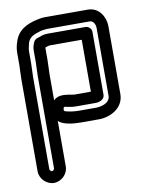

<svg xmlns="http://www.w3.org/2000/svg" viewBox="-80 -522 608 805"><g transform="rotate(-10 224.0 -119.5)"><path d="M145 -115V-226C145 -239 147 -271 147 -286V-337L148 -340C156 -342 163 -345 166 -345H303V-124H232C198 -129 168 -138 145 -115ZM240 -4H317C363 -4 423 -32 423 -93V-382C423 -419 399 -465 350 -465H165C153 -465 142 -462 131 -460C92 -451 49 -433 35 -383C32 -374 27 -359 27 -337V-285C27 -274 25 -242 25 -226V166C25 198 53 226 85 226C117 226 145 198 145 166V-27C164 -9 205 -4 240 -4ZM353 -102V-370C353 -385 339 -395 328 -395H166C149 -395 138 -390 133 -388L120 -384C112 -381 106 -374 104 -367C103 -364 97 -353 97 -337V-286C97 -275 95 -241 95 -226V166C95 170 89 176 85 176C81 176 75 170 75 166V-226C75 -238 77 -270 77 -285V-337C77 -346 80 -355 83 -370C91 -394 106 -401 142 -412C149 -413 156 -414 166 -415H350C361 -415 373 -403 373 -382V-93C373 -72 351 -56 316 -54H240C221 -54 200 -57 186 -61C180 -63 176 -62 178 -74C180 -81 181 -81 187 -80C201 -77 216 -74 230 -74H314C334 -74 353 -84 353 -102Z"/></g></svg>

Font: Electronic
Style: Outline
Weight: 700
Version: Version 1.011